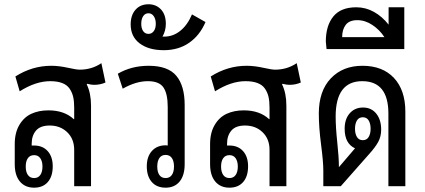

<svg xmlns="http://www.w3.org/2000/svg" viewBox="-20 -869 1984 896"><path d="M139.2 6.8Q96.7 6.8 72.8 -22Q48.8 -50.8 48.8 -103V-196.8Q48.8 -249.5 70.3 -285.9Q91.8 -322.3 126.5 -338.1Q161.1 -354 206.1 -354Q279.8 -354 324.2 -313H326.2V-367.2Q326.2 -396 321.5 -416.7Q316.9 -437.5 304.9 -455.1Q293 -472.7 270.3 -481.4Q247.6 -490.2 213.9 -490.2Q147 -490.2 71.8 -442.9L51.8 -512.2Q130.4 -562 219.2 -562Q254.9 -562 295.7 -553Q336.4 -543.9 352.1 -543.9Q408.2 -543.9 453.1 -574.2L472.2 -483.9Q448.2 -473.1 418.9 -473.1Q406.7 -473.1 386.2 -478L384.8 -475.1Q404.8 -434.1 404.8 -376V0H326.2V-169.9Q326.2 -220.7 293.7 -252Q261.2 -283.2 211.9 -283.2Q168 -283.2 147.9 -259.5Q127.9 -235.8 127.9 -198.2V-189.9H139.2Q179.2 -189.9 202.6 -163.8Q226.1 -137.7 226.1 -92.8Q226.1 -45.9 203.1 -19.5Q180.2 6.8 139.2 6.8ZM178.2 -91.8Q178.2 -115.7 168.2 -130.4Q158.2 -145 139.2 -145Q120.1 -145 110.1 -130.9Q100.1 -116.7 100.1 -91.8Q100.1 -66.9 110.1 -52.5Q120.1 -38.1 139.2 -38.1Q158.2 -38.1 168.2 -52.5Q178.2 -66.9 178.2 -91.8Z M841.8 -378.9V-103Q841.8 -50.8 818.4 -22Q794.9 6.8 752.9 6.8Q711.4 6.8 688.2 -19.8Q665 -46.4 665 -92.8Q665 -138.2 689 -164.6Q712.9 -190.9 752.9 -190.9Q759.8 -190.9 762.7 -189.9V-370.1Q762.7 -431.2 742.9 -460.7Q723.1 -490.2 669.9 -490.2Q614.3 -490.2 552.7 -455.1L529.8 -524.9Q593.3 -562 673.8 -562Q763.7 -562 802.7 -515.4Q841.8 -468.8 841.8 -378.9ZM752.9 -146Q733.4 -146 723.6 -131.3Q713.9 -116.7 713.9 -91.8Q713.9 -66.9 723.6 -52.5Q733.4 -38.1 752.9 -38.1Q772 -38.1 782 -52.5Q792 -66.9 792 -91.8Q792 -117.2 782 -131.6Q772 -146 752.9 -146Z M744.1 -634.8Q673.8 -634.8 631.8 -666.5Q589.8 -698.2 589.8 -754.9Q589.8 -797.9 612.3 -823.5Q634.8 -849.1 672.9 -849.1Q708.5 -849.1 731.2 -825Q753.9 -800.8 753.9 -757.8Q753.9 -725.6 738.3 -698.2H747.1Q787.6 -698.2 821 -724.9Q854.5 -751.5 876 -801.8L939 -766.1Q912.6 -704.1 862.8 -669.4Q813 -634.8 744.1 -634.8ZM672.9 -710.9Q688 -710.9 697.5 -723.6Q707 -736.3 707 -757.8Q707 -779.8 697.5 -793.5Q688 -807.1 672.9 -807.1Q657.2 -807.1 648.2 -793.7Q639.2 -780.3 639.2 -757.8Q639.2 -736.3 648.2 -723.6Q657.2 -710.9 672.9 -710.9Z M1050.8 6.8Q1008.3 6.8 984.4 -22Q960.4 -50.8 960.4 -103V-196.8Q960.4 -249.5 981.9 -285.9Q1003.4 -322.3 1038.1 -338.1Q1072.8 -354 1117.7 -354Q1191.4 -354 1235.8 -313H1237.8V-367.2Q1237.8 -396 1233.2 -416.7Q1228.5 -437.5 1216.6 -455.1Q1204.6 -472.7 1181.9 -481.4Q1159.2 -490.2 1125.5 -490.2Q1058.6 -490.2 983.4 -442.9L963.4 -512.2Q1042 -562 1130.9 -562Q1166.5 -562 1207.3 -553Q1248 -543.9 1263.7 -543.9Q1319.8 -543.9 1364.7 -574.2L1383.8 -483.9Q1359.9 -473.1 1330.6 -473.1Q1318.4 -473.1 1297.9 -478L1296.4 -475.1Q1316.4 -434.1 1316.4 -376V0H1237.8V-169.9Q1237.8 -220.7 1205.3 -252Q1172.9 -283.2 1123.5 -283.2Q1079.6 -283.2 1059.6 -259.5Q1039.6 -235.8 1039.6 -198.2V-189.9H1050.8Q1090.8 -189.9 1114.3 -163.8Q1137.7 -137.7 1137.7 -92.8Q1137.7 -45.9 1114.7 -19.5Q1091.8 6.8 1050.8 6.8ZM1089.8 -91.8Q1089.8 -115.7 1079.8 -130.4Q1069.8 -145 1050.8 -145Q1031.7 -145 1021.7 -130.9Q1011.7 -116.7 1011.7 -91.8Q1011.7 -66.9 1021.7 -52.5Q1031.7 -38.1 1050.8 -38.1Q1069.8 -38.1 1079.8 -52.5Q1089.8 -66.9 1089.8 -91.8Z M1488.8 0V-74.2Q1488.8 -113.8 1478.3 -194.6Q1467.8 -275.4 1467.8 -338.9Q1467.8 -444.3 1523.7 -503.2Q1579.6 -562 1671.4 -562Q1765.6 -562 1818.6 -505.1Q1871.6 -448.2 1871.6 -348.1V0H1792.5V-338.9Q1792.5 -490.2 1670.4 -490.2Q1546.4 -490.2 1546.4 -325.2Q1546.4 -275.4 1554 -204.1Q1561.5 -132.8 1561.5 -92.8V-88.9L1636.7 -176.8Q1588.4 -199.2 1588.4 -268.1Q1588.4 -313.5 1612.1 -340.3Q1635.7 -367.2 1674.3 -367.2Q1712.9 -367.2 1735.8 -338.9Q1758.8 -310.5 1758.8 -264.2Q1758.8 -231.9 1744.9 -206.5Q1731 -181.2 1702.6 -149.9L1570.3 0ZM1673.3 -214.8Q1691.4 -214.8 1700.4 -229.7Q1709.5 -244.6 1709.5 -268.1Q1709.5 -292 1700.4 -306.9Q1691.4 -321.8 1673.3 -321.8Q1654.8 -321.8 1645.8 -306.9Q1636.7 -292 1636.7 -268.1Q1636.7 -244.6 1645.8 -229.7Q1654.8 -214.8 1673.3 -214.8Z M1503.9 -640.1 1500.5 -674.8Q1500.5 -749 1535.4 -792Q1570.3 -835 1642.6 -835Q1686.5 -835 1725.1 -813.5Q1763.7 -792 1793.5 -753.9V-835H1866.7V-640.1ZM1576.7 -695.8H1773.9Q1751.5 -730 1717.8 -752.4Q1684.1 -774.9 1647.5 -774.9Q1609.9 -774.9 1593.3 -752.9Q1576.7 -731 1576.7 -695.8Z"/></svg>

Font: Noto Sans Thai Looped Condensed
Style: Regular
Weight: 400
Width: 3
Designer: Sasikarn Vongin, Ben Mitchell
Foundry: The Fontpad Ltd
Version: Version 1.00